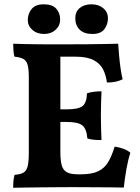

<svg xmlns="http://www.w3.org/2000/svg" viewBox="-20 -886 665 909"><path d="M42.4 -679Q62.1 -678 91.1 -677.5Q120.2 -677 152.5 -676.5Q184.8 -676 214.9 -676Q244.9 -676 265.8 -676V-166.2Q265.8 -124.5 272.8 -101.6Q279.8 -78.8 298.2 -69.7Q316.6 -60.7 350 -60.7L327.5 0Q300.6 0 259.9 0.3Q219.2 0.5 176 1Q132.7 1.5 96.6 2Q60.4 2.5 42.4 3Q42.4 -15.2 43.9 -31.2Q45.5 -47.1 49 -58.3Q76 -60.3 90.7 -68.5Q105.5 -76.8 110.9 -98.9Q116.4 -120.9 116.4 -163.6V-518.7Q116.4 -558.5 110.9 -578.5Q105.5 -598.6 90.7 -606.9Q76 -615.2 48.5 -617.7Q44.9 -629.4 43.7 -647.1Q42.4 -664.9 42.4 -679ZM522.8 -191.9Q547.2 -188.4 566.6 -180.8Q586 -173.2 597.1 -162.7Q586.1 -128.7 578.3 -84.5Q570.6 -40.3 566.1 2Q541.9 1 502.6 1Q463.3 1 417.6 0.5Q371.9 0 327.5 0L350 -60.7H361.7Q413.9 -60.7 444.1 -74.9Q474.4 -89.1 491.8 -118.2Q509.3 -147.2 522.8 -191.9ZM460.6 -453.7Q459.6 -429.2 458.6 -401Q457.6 -372.7 457.6 -340.5Q457.6 -306.1 458.6 -276.5Q459.6 -246.8 460.6 -222.9Q439.8 -222.9 423.8 -224.4Q407.9 -226 393.7 -230.5Q389.7 -276.8 369.4 -292.7Q349 -308.6 296.4 -308.6H232.2V-368.3H296.4Q351.6 -368.3 371.2 -384.3Q390.7 -400.3 391.7 -444Q406.8 -449.6 424.9 -451.6Q442.9 -453.7 460.6 -453.7ZM539.5 -679Q540.9 -655.4 543.7 -624.3Q546.4 -593.3 550.7 -563.4Q554.9 -533.6 560.5 -510.6Q546.7 -503.6 529 -499.5Q511.2 -495.4 486.2 -495.4Q482.1 -529 468.4 -556.7Q454.7 -584.4 423.8 -601.1Q393 -617.7 335.8 -617.7H232.8L260.6 -676Q337.5 -676 391.1 -676.5Q444.7 -677 481 -677.7Q517.2 -678.5 539.5 -679ZM417.3 -725.2Q377.3 -725.2 356.8 -745.9Q336.4 -766.6 336.4 -799.4Q336.4 -830.8 357.6 -848.2Q378.8 -865.6 413.2 -865.6Q447.1 -865.6 469.1 -846.9Q491.1 -828.2 491.1 -799.4Q491.1 -771.1 474.4 -748.2Q457.7 -725.2 417.3 -725.2ZM189.4 -725.2Q155 -725.2 133.3 -744.4Q111.5 -763.6 111.5 -791.4Q111.5 -820.1 129.5 -842.9Q147.5 -865.6 186.9 -865.6Q227.9 -865.6 246.3 -844.9Q264.8 -824.2 264.8 -793.4Q264.8 -764.6 243.3 -744.9Q221.8 -725.2 189.4 -725.2Z"/></svg>

Font: Vollkorn
Style: Regular
Weight: 400
Designer: Friedrich Althausen
Foundry: Friedrich Althausen
Version: Version 5.001